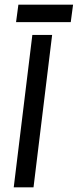

<svg xmlns="http://www.w3.org/2000/svg" viewBox="-20 -805 334 825"><path d="M39 0 119 -655H204L124 0ZM49 -710 59 -785H294L284 -710Z"/></svg>

Font: Ropa Sans
Style: Italic
Weight: 400
Version: Version 1.100